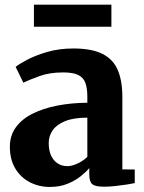

<svg xmlns="http://www.w3.org/2000/svg" viewBox="-20 -766 600 798"><path d="M187 11Q142 11 104.2 -8.5Q66.5 -28 43.8 -65.2Q21 -102.5 21 -156Q21 -202.5 45.8 -236.8Q70.5 -271 114.8 -293.2Q159 -315.5 217.5 -327Q276 -338.5 343 -339V-364Q343 -399 335 -421.2Q327 -443.5 305.5 -454.2Q284 -465 242.5 -465Q186 -465 143.5 -449.5Q101 -434 77 -422.5L45 -488Q58 -499 92.2 -517.2Q126.5 -535.5 176 -550Q225.5 -564.5 284.5 -564.5Q361 -564.5 405.5 -542.2Q450 -520 469.2 -475.5Q488.5 -431 488.5 -362.5V-62L540 -61.5V-5Q529 -2.5 506.8 1Q484.5 4.5 459 7.2Q433.5 10 412.5 10Q376 10 363.5 -0.5Q351 -11 351 -42V-67.5Q338.5 -52 315.5 -33.5Q292.5 -15 260.2 -2Q228 11 187 11ZM260 -75.5Q279.5 -75.5 303 -86.8Q326.5 -98 343 -114V-277Q286 -277 250.5 -262.5Q215 -248 198.8 -224.2Q182.5 -200.5 182.5 -172Q182.5 -141 192.2 -119.8Q202 -98.5 219.2 -87Q236.5 -75.5 260 -75.5ZM443 -746.5V-655H121V-746.5Z"/></svg>

Font: Merriweather 28pt ExtraBold
Style: Regular
Weight: 800
Version: Version 2.100